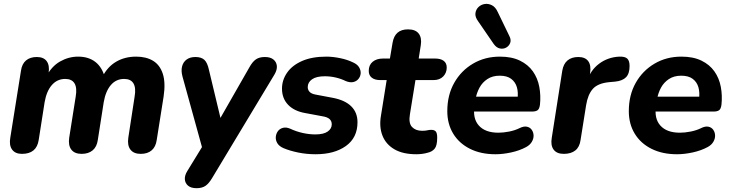

<svg xmlns="http://www.w3.org/2000/svg" viewBox="-20 -798 3834 1007"><path d="M95 9Q60 9 43.5 -13.5Q27 -36 34 -76L90 -427Q95 -463 116.5 -481Q138 -499 173 -499Q209 -499 225 -477Q241 -455 235 -415L227 -361L221 -394Q250 -450 295 -475.5Q340 -501 390 -501Q445 -501 481 -472.5Q517 -444 531 -388L517 -395Q544 -448 589.5 -474.5Q635 -501 694 -501Q747 -501 783 -479Q819 -457 834 -410.5Q849 -364 838 -291L802 -64Q797 -28 775.5 -9.5Q754 9 718 9Q681 9 664 -13.5Q647 -36 653 -76L686 -291Q694 -337 680 -360.5Q666 -384 631 -384Q589 -384 561.5 -352Q534 -320 524 -262L493 -64Q488 -28 466 -9.5Q444 9 408 9Q371 9 354 -13.5Q337 -36 343 -76L377 -291Q385 -337 371 -360.5Q357 -384 322 -384Q280 -384 252 -352Q224 -320 214 -262L183 -64Q172 9 95 9Z M1011 189Q982 189 966.5 176Q951 163 949.5 142.5Q948 122 963 98L1058 -57L1048 5L937 -397Q929 -427 935 -450Q941 -473 959 -486Q977 -499 1005 -499Q1036 -499 1052 -484Q1068 -469 1076 -431L1146 -139H1113L1288 -445Q1304 -474 1322 -486.5Q1340 -499 1369 -499Q1398 -499 1414 -486Q1430 -473 1432 -452.5Q1434 -432 1420 -408L1093 135Q1076 164 1058 176.5Q1040 189 1011 189Z M1635 11Q1588 11 1544 2Q1500 -7 1467 -21Q1444 -31 1434.5 -47Q1425 -63 1426.5 -80Q1428 -97 1437.5 -110Q1447 -123 1464 -127.5Q1481 -132 1502 -123Q1534 -108 1568 -100.5Q1602 -93 1634 -93Q1677 -93 1698.5 -108Q1720 -123 1720 -146Q1720 -163 1708.5 -173.5Q1697 -184 1672 -188L1581 -205Q1523 -215 1491 -248.5Q1459 -282 1459 -333Q1459 -378 1485.5 -416.5Q1512 -455 1564 -478Q1616 -501 1692 -501Q1725 -501 1764 -493Q1803 -485 1833 -470Q1855 -460 1864 -444Q1873 -428 1871.5 -412Q1870 -396 1859.5 -383.5Q1849 -371 1832 -367.5Q1815 -364 1793 -373Q1769 -385 1740.5 -391.5Q1712 -398 1684 -398Q1639 -398 1616.5 -382Q1594 -366 1594 -341Q1594 -327 1603.5 -316.5Q1613 -306 1635 -302L1725 -285Q1789 -273 1822 -240.5Q1855 -208 1855 -157Q1855 -76 1794.5 -32.5Q1734 11 1635 11Z M2164 11Q2093 11 2048.5 -15Q2004 -41 1986 -86.5Q1968 -132 1978 -191L2008 -378H1974Q1946 -378 1930 -390.5Q1914 -403 1914 -426Q1914 -457 1934.5 -474Q1955 -491 1989 -491H2025L2039 -574Q2045 -609 2065 -626.5Q2085 -644 2120 -644Q2159 -644 2176 -622Q2193 -600 2187 -561L2176 -491H2262Q2291 -491 2307 -479Q2323 -467 2323 -444Q2323 -416 2304.5 -397Q2286 -378 2254 -378H2159L2130 -199Q2122 -152 2141 -132Q2160 -112 2194 -112Q2211 -112 2221 -114.5Q2231 -117 2242 -117Q2258 -117 2265.5 -108.5Q2273 -100 2273 -76Q2273 -34 2259.5 -18Q2246 -2 2223 3Q2210 7 2194 9Q2178 11 2164 11Z M2579 11Q2502 11 2445 -17.5Q2388 -46 2357 -97Q2326 -148 2326 -215Q2326 -299 2362 -363Q2398 -427 2460.5 -464Q2523 -501 2602 -501Q2664 -501 2707 -480Q2750 -459 2775 -423.5Q2800 -388 2808.5 -342.5Q2817 -297 2812 -249Q2809 -226 2799 -219.5Q2789 -213 2772 -213H2448L2459 -291H2710L2694 -277Q2699 -313 2691 -340.5Q2683 -368 2661 -384.5Q2639 -401 2601 -401Q2563 -401 2536.5 -383.5Q2510 -366 2495 -338.5Q2480 -311 2474 -278L2469 -243Q2458 -177 2491.5 -139.5Q2525 -102 2594 -102Q2620 -102 2650.5 -108Q2681 -114 2705 -126Q2727 -137 2743.5 -133.5Q2760 -130 2769 -117Q2778 -104 2778.5 -87.5Q2779 -71 2769.5 -54.5Q2760 -38 2740 -27Q2705 -8 2661 1.5Q2617 11 2579 11ZM2569 -568 2488 -686Q2471 -709 2473.5 -728.5Q2476 -748 2489.5 -761Q2503 -774 2522 -777Q2541 -780 2560 -770.5Q2579 -761 2591 -734L2652 -608Q2662 -588 2655.5 -572Q2649 -556 2634 -548Q2619 -540 2601 -544Q2583 -548 2569 -568Z M2937 9Q2900 9 2883.5 -13.5Q2867 -36 2874 -76L2929 -427Q2935 -463 2956.5 -481Q2978 -499 3013 -499Q3049 -499 3065 -477.5Q3081 -456 3075 -415L3067 -371H3058Q3077 -430 3122.5 -464Q3168 -498 3228 -501Q3258 -502 3270 -490.5Q3282 -479 3282 -452Q3282 -412 3263.5 -393Q3245 -374 3207 -370L3174 -367Q3115 -361 3089 -331.5Q3063 -302 3054 -246L3025 -64Q3020 -27 2997.5 -9Q2975 9 2937 9Z M3531 11Q3454 11 3397 -17.5Q3340 -46 3309 -97Q3278 -148 3278 -215Q3278 -299 3314 -363Q3350 -427 3412.5 -464Q3475 -501 3554 -501Q3616 -501 3659 -480Q3702 -459 3727 -423.5Q3752 -388 3760.5 -342.5Q3769 -297 3764 -249Q3761 -226 3751 -219.5Q3741 -213 3724 -213H3400L3411 -291H3662L3646 -277Q3651 -313 3643 -340.5Q3635 -368 3613 -384.5Q3591 -401 3553 -401Q3515 -401 3488.5 -383.5Q3462 -366 3447 -338.5Q3432 -311 3426 -278L3421 -243Q3410 -177 3443.5 -139.5Q3477 -102 3546 -102Q3572 -102 3602.5 -108Q3633 -114 3657 -126Q3679 -137 3695.5 -133.5Q3712 -130 3721 -117Q3730 -104 3730.5 -87.5Q3731 -71 3721.5 -54.5Q3712 -38 3692 -27Q3657 -8 3613 1.5Q3569 11 3531 11Z"/></svg>

Font: Nunito ExtraLight ExtraBold
Style: Italic
Weight: 800
Italic angle: -9°
Version: Version 3.602